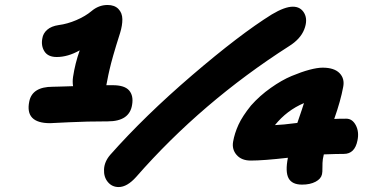

<svg xmlns="http://www.w3.org/2000/svg" viewBox="-20 -755 1500 775"><path d="M182.1 -257.8Q80.1 -257.8 98.1 -345.2Q109.9 -404.8 192.9 -404.8Q200.7 -404.8 213.1 -405.3Q225.6 -405.8 243.9 -406.2Q262.2 -406.7 274.9 -407.2Q272 -425.3 274.9 -444.8Q283.2 -499.5 301.8 -551.8Q253.9 -524.9 209 -524.9Q173.8 -524.9 159.4 -547.6Q145 -570.3 150.9 -600.1Q153.8 -620.1 170.4 -634.8Q187 -649.4 216.8 -653.8Q251.5 -658.2 288.1 -673.8Q324.7 -689.5 349.1 -710Q378.4 -734.9 414.1 -734.9Q442.4 -734.9 458 -718.8Q473.6 -702.6 473.9 -677.5Q474.1 -652.3 464.8 -622.1Q456.1 -594.7 449.2 -572.3Q442.4 -549.8 437 -531Q431.6 -512.2 428.5 -500Q425.3 -487.8 421.9 -472.9Q418.5 -458 417.2 -451.9Q416 -445.8 413.1 -430.9Q410.2 -416 409.2 -411.1H435.1Q482.9 -411.1 501.2 -389.9Q519.5 -368.7 513.2 -332Q502.9 -265.1 415 -265.1Q331.1 -265.1 258.1 -261.5Q185.1 -257.8 182.1 -257.8ZM459 0Q432.1 0 415.3 -20.3Q398.4 -40.5 399.9 -71.5Q401.4 -102.5 424.8 -129.9Q564 -287.1 755.9 -451.7Q947.8 -616.2 1077.1 -696.8Q1129.4 -728 1162.1 -728Q1193.8 -728 1208.5 -701.2Q1223.1 -674.3 1207.8 -635.7Q1192.4 -597.2 1147 -568.8Q794.4 -343.3 529.8 -41Q493.2 0 459 0ZM1199.2 -9.8Q1158.7 -9.8 1144.8 -35.6Q1130.9 -61.5 1142.1 -118.2Q1043 -106.9 992.2 -106.9Q955.1 -106.9 935.3 -129.4Q915.5 -151.9 920.9 -183.1Q926.8 -216.8 942.6 -251.5Q958.5 -286.1 993.2 -329.1Q1028.3 -368.7 1072.8 -400.1Q1117.2 -431.6 1157 -448.2Q1196.8 -464.8 1229 -473.4Q1261.2 -481.9 1282.2 -481.9Q1329.1 -481.9 1350.6 -459.7Q1372.1 -437.5 1365.2 -403.8Q1355 -348.1 1329.1 -274.9Q1345.2 -275.9 1377.9 -275.9Q1402.3 -275.9 1416.3 -249.3Q1430.2 -222.7 1422.9 -188Q1412.1 -133.8 1368.2 -133.8Q1338.9 -133.8 1287.1 -131.8Q1284.7 -117.2 1283.2 -112.8Q1281.2 -98.6 1281.5 -79.3Q1281.7 -60.1 1279.8 -51.8Q1275.9 -33.2 1253.9 -21.5Q1231.9 -9.8 1199.2 -9.8ZM1207 -338.9Q1137.7 -309.6 1089.8 -250Q1119.1 -251 1180.2 -258.8Q1202.6 -323.7 1207 -338.9Z"/></svg>

Font: Shantell Sans Bouncy
Style: Italic
Weight: 800
Italic angle: -11.31°
Designer: Stephen Nixon, Anya Danilova, Shantell Martin
Foundry: Arrow Type
Version: Version 1.006;[9816181b4]